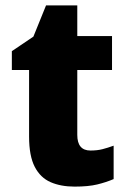

<svg xmlns="http://www.w3.org/2000/svg" viewBox="-20 -683 472 713"><path d="M316 -124Q341 -124 360.5 -129Q380 -134 402 -142V-18Q374 -6 341 2Q308 10 257 10Q206 10 168 -6.5Q130 -23 109 -63.5Q88 -104 88 -176V-423H24V-493L104 -547L151 -663H267V-549H396V-423H267V-182Q267 -124 316 -124Z"/></svg>

Font: Noto Sans Disp ExtBd
Style: Regular
Weight: 800
Designer: Monotype Design Team
Foundry: Monotype Imaging Inc.
Version: Version 2.000;GOOG;noto-source:20170915:90ef993387c0; ttfaut